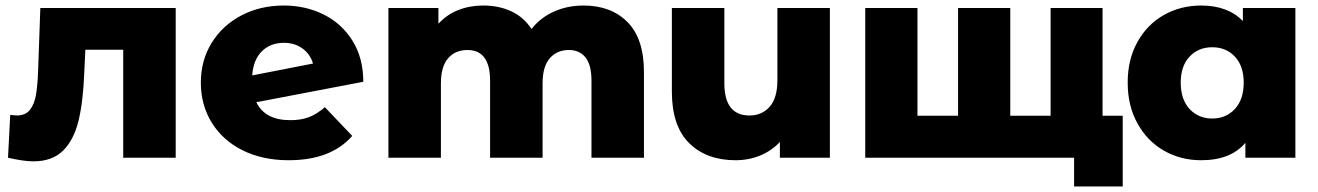

<svg xmlns="http://www.w3.org/2000/svg" viewBox="-20 -571 4770 695"><path d="M616 -542V0H426V-391H289L285 -308Q281 -202 264 -133Q247 -64 208 -25.5Q169 13 101 13Q66 13 9 0L17 -155Q35 -153 41 -153Q72 -153 88 -173Q104 -193 110 -226.5Q116 -260 118 -316L126 -542Z M1156 -183 1255 -79Q1178 9 1025 9Q930 9 858 -27Q786 -63 746.5 -127Q707 -191 707 -272Q707 -352 746 -415.5Q785 -479 853.5 -515Q922 -551 1007 -551Q1086 -551 1151.5 -518.5Q1217 -486 1256 -423.5Q1295 -361 1295 -275L908 -201Q939 -136 1031 -136Q1070 -136 1098.5 -147Q1127 -158 1156 -183ZM893 -298 1113 -341Q1103 -375 1075 -395.5Q1047 -416 1008 -416Q959 -416 928 -385.5Q897 -355 893 -298Z M2311 -310V0H2121V-279Q2121 -336 2099.5 -363Q2078 -390 2039 -390Q1996 -390 1970 -360Q1944 -330 1944 -269V0H1754V-279Q1754 -390 1672 -390Q1628 -390 1602 -360Q1576 -330 1576 -269V0H1386V-542H1567V-485Q1597 -518 1638.5 -534.5Q1680 -551 1729 -551Q1786 -551 1831 -530Q1876 -509 1904 -466Q1936 -507 1985 -529Q2034 -551 2092 -551Q2192 -551 2251.5 -491Q2311 -431 2311 -310Z M2984 -542V0H2803V-57Q2773 -25 2731.5 -8Q2690 9 2643 9Q2537 9 2474.5 -53Q2412 -115 2412 -239V-542H2602V-270Q2602 -153 2693 -153Q2738 -153 2766 -184.5Q2794 -216 2794 -281V-542Z M3971 -542V0H3112V-542H3301V-152H3448V-542H3637V-152H3783V-542ZM4044 -152V104H3868V0H3779V-152Z M4669 -542V0H4488V-54Q4435 9 4328 9Q4254 9 4193.5 -25.5Q4133 -60 4097.5 -124Q4062 -188 4062 -272Q4062 -356 4097.5 -419.5Q4133 -483 4193.5 -517Q4254 -551 4328 -551Q4424 -551 4479 -495V-542ZM4482 -272Q4482 -332 4450 -366Q4418 -400 4368 -400Q4318 -400 4286 -366Q4254 -332 4254 -272Q4254 -211 4286 -176.5Q4318 -142 4368 -142Q4418 -142 4450 -176.5Q4482 -211 4482 -272Z"/></svg>

Font: Montserrat Alternates ExtraBold
Style: Regular
Weight: 800
Designer: Julieta Ulanovsky
Foundry: Julieta Ulanovsky
Version: Version 7.200